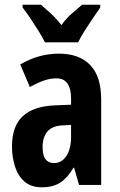

<svg xmlns="http://www.w3.org/2000/svg" viewBox="-20 -786 509 816"><path d="M230 -558Q317 -558 363.5 -509.5Q410 -461 410 -363V0H316L295 -73H292Q268 -31 237 -10.5Q206 10 158 10Q112 10 84 -14.5Q56 -39 43.5 -79Q31 -119 31 -163Q31 -250 76.5 -292Q122 -334 210 -338L282 -341V-370Q282 -408 267 -430.5Q252 -453 220 -453Q194 -453 167.5 -444Q141 -435 107 -416L66 -512Q144 -558 230 -558ZM244 -253Q202 -251 181.5 -227Q161 -203 161 -161Q161 -125 173.5 -109Q186 -93 210 -93Q242 -93 262 -123Q282 -153 282 -204V-255ZM171 -606Q162 -625 145 -652.5Q128 -680 109.5 -707.5Q91 -735 76 -754V-766H154Q170 -752 195 -729.5Q220 -707 241 -679Q262 -709 286 -729Q310 -749 329 -766H406V-754Q392 -734 374 -707.5Q356 -681 339 -654Q322 -627 312 -606Z"/></svg>

Font: Noto Sans Sinhala ExtraCondensed
Style: Bold
Weight: 700
Width: 2
Designer: Jelle Bosma - Monotype Design Team
Foundry: Monotype Imaging Inc.
Version: Version 2.006; ttfautohint (v1.8.4.7-5d5b)